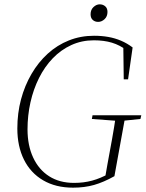

<svg xmlns="http://www.w3.org/2000/svg" viewBox="-20 -852 672 886"><path d="M60 -259Q60 -330 77 -393.5Q94 -457 125.5 -511Q157 -565 200.5 -604.5Q244 -644 298 -665.5Q352 -687 414 -687Q449 -687 480 -681.5Q511 -676 539 -664Q567 -652 592 -633L571 -486H551L549 -641L566 -619Q533 -644 496.5 -655Q460 -666 413 -666Q357 -666 309 -644Q261 -622 223.5 -583Q186 -544 160 -492Q134 -440 120.5 -379.5Q107 -319 107 -255Q107 -181 133 -125Q159 -69 207 -38.5Q255 -8 322 -8Q366 -8 405 -18.5Q444 -29 485 -52L465 -32L476 -95Q487 -154 497 -209.5Q507 -265 515 -320H559L508 -39Q458 -11 414 1.5Q370 14 317 14Q237 14 179 -20Q121 -54 90.5 -115.5Q60 -177 60 -259ZM404 -303 407 -320H632L628 -303L541 -294H525ZM433 -751Q418 -751 408 -760Q398 -769 398 -786Q398 -807 411.5 -819.5Q425 -832 440 -832Q455 -832 465.5 -823Q476 -814 476 -797Q476 -776 462.5 -763.5Q449 -751 433 -751Z"/></svg>

Font: Source Serif 4 48pt Light
Style: Italic
Weight: 300
Italic angle: -12°
Designer: Frank Grießhammer
Foundry: Adobe Systems Incorporated
Version: Version 4.004;hotconv 1.0.116;makeotfexe 2.5.65601